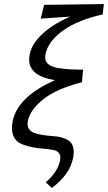

<svg xmlns="http://www.w3.org/2000/svg" viewBox="-20 -731 533 948"><path d="M205 -465Q203 -453 203 -448Q203 -414 245 -400.5Q287 -387 390 -387L385 -327L386 -325H385Q259 -293 194.5 -241.5Q130 -190 118 -136Q116 -126 116 -121Q116 -88 147.5 -75.5Q179 -63 241 -59Q288 -56 316 -39Q344 -22 344 21Q344 37 340 53Q323 132 236 197L206 169Q264 119 276 64Q278 52 278 48Q278 30 267.5 21Q257 12 245.5 10Q234 8 206 4Q132 0 85.5 -20.5Q39 -41 39 -100Q39 -118 43 -134Q67 -253 251 -335Q183 -347 153.5 -372.5Q124 -398 124 -435Q124 -498 179 -553.5Q234 -609 327 -649L181 -639L198 -707L493 -711L487 -661L488 -660Q366 -633 292.5 -581Q219 -529 205 -465Z"/></svg>

Font: Ysabeau Medium
Style: Italic
Weight: 500
Italic angle: -12°
Designer: Christian Thalmann (Catharsis Fonts)
Version: Version 0.003